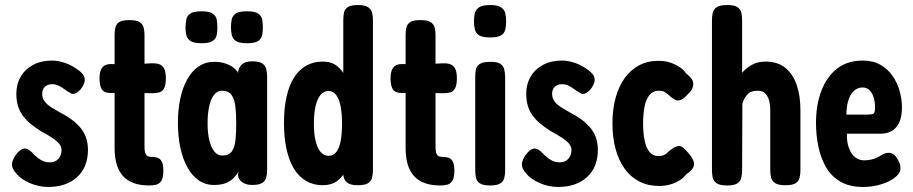

<svg xmlns="http://www.w3.org/2000/svg" viewBox="-20 -728 3634 764"><path d="M171 16Q153 16 134.5 12Q116 8 98.5 0.5Q81 -7 66.5 -17.5Q52 -28 42 -41Q32 -53 29 -63.5Q26 -74 29.5 -85.5Q33 -97 41 -109Q58 -133 73.5 -136.5Q89 -140 109 -120Q115 -113 123 -106Q131 -99 139.5 -93.5Q148 -88 157.5 -85Q167 -82 178 -82Q200 -82 212.5 -96Q225 -110 225 -132Q225 -140 220.5 -148.5Q216 -157 208 -164Q200 -171 190 -178Q180 -185 168 -192Q156 -199 143 -206Q119 -221 100.5 -236.5Q82 -252 69.5 -269.5Q57 -287 51 -308Q45 -329 45 -355Q45 -393 62.5 -423Q80 -453 112 -470Q144 -487 188 -487Q200 -487 213 -484.5Q226 -482 239.5 -477.5Q253 -473 266.5 -465.5Q280 -458 292 -449Q314 -433 317 -416.5Q320 -400 305 -378Q294 -363 281.5 -357Q269 -351 260 -358Q250 -363 238.5 -371.5Q227 -380 214.5 -386.5Q202 -393 187 -393Q176 -393 167 -388.5Q158 -384 153 -375.5Q148 -367 148 -355Q148 -342 153 -332Q158 -322 167.5 -313.5Q177 -305 190 -297.5Q203 -290 218 -281Q240 -270 260 -256Q280 -242 296 -224.5Q312 -207 321 -184Q330 -161 330 -132Q330 -63 287 -23.5Q244 16 171 16Z M575 10Q538 10 512 0.5Q486 -9 469 -28Q452 -47 444 -75Q436 -103 436 -140V-589Q436 -607 439.5 -620Q443 -633 455 -640.5Q467 -648 495 -648Q523 -648 535.5 -640Q548 -632 551.5 -618.5Q555 -605 555 -589V-149Q555 -136 556 -128Q557 -120 560 -114.5Q563 -109 567.5 -106.5Q572 -104 580 -104Q594 -104 605 -101Q616 -98 623 -86.5Q630 -75 630 -49Q630 -21 622 -8.5Q614 4 601 7Q588 10 575 10ZM423 -473 504 -472 580 -476Q597 -477 610.5 -473.5Q624 -470 632 -457Q640 -444 640 -416Q640 -390 633 -377Q626 -364 614 -360.5Q602 -357 585 -357L504 -359L420 -358Q395 -358 385.5 -372Q376 -386 376 -417Q376 -446 387.5 -460Q399 -474 423 -473Z M983 8Q959 8 943 -3.5Q927 -15 927 -34L929 -45Q923 -34 911.5 -21.5Q900 -9 881 -0.5Q862 8 832 8Q797 8 770.5 -10.5Q744 -29 725.5 -62.5Q707 -96 697.5 -141Q688 -186 688 -240Q688 -292 697.5 -336Q707 -380 725.5 -413Q744 -446 771 -464Q798 -482 832 -482Q857 -482 876.5 -475.5Q896 -469 909.5 -458.5Q923 -448 929 -435L927 -441Q931 -462 944 -473Q957 -484 984 -484Q1012 -484 1024 -475.5Q1036 -467 1039.5 -452.5Q1043 -438 1043 -421V-52Q1043 -36 1039.5 -22Q1036 -8 1023.5 0Q1011 8 983 8ZM865 -109Q890 -109 902 -125Q914 -141 917 -170.5Q920 -200 920 -238Q920 -276 916.5 -305Q913 -334 901 -350.5Q889 -367 863 -367Q845 -367 832 -351Q819 -335 812.5 -305.5Q806 -276 806 -237Q806 -198 813 -169.5Q820 -141 833 -125Q846 -109 865 -109ZM962 -556Q931 -556 918 -565.5Q905 -575 902 -590Q899 -605 899 -620Q899 -636 902 -650.5Q905 -665 918 -674Q931 -683 963 -683Q995 -683 1008 -673.5Q1021 -664 1023.5 -649.5Q1026 -635 1026 -619Q1026 -604 1023.5 -589.5Q1021 -575 1008 -565.5Q995 -556 962 -556ZM782 -556Q750 -556 737 -565.5Q724 -575 721 -590Q718 -605 718 -620Q719 -636 721.5 -650.5Q724 -665 737 -674Q750 -683 782 -683Q814 -683 827 -673.5Q840 -664 842.5 -649.5Q845 -635 845 -619Q845 -604 842.5 -589.5Q840 -575 827 -565.5Q814 -556 782 -556Z M1264 9Q1227 9 1198 -8Q1169 -25 1149.5 -57Q1130 -89 1120 -135Q1110 -181 1110 -239Q1110 -297 1120 -342Q1130 -387 1149.5 -418.5Q1169 -450 1198 -466.5Q1227 -483 1264 -483Q1298 -483 1321 -465.5Q1344 -448 1358 -415.5Q1372 -383 1378.5 -337.5Q1385 -292 1385 -236Q1385 -180 1379 -134.5Q1373 -89 1359 -57Q1345 -25 1322 -8Q1299 9 1264 9ZM1287 -108Q1307 -108 1319 -124Q1331 -140 1336 -169Q1341 -198 1341 -236Q1341 -275 1335.5 -304Q1330 -333 1318 -349.5Q1306 -366 1287 -366Q1269 -366 1256 -351Q1243 -336 1236 -307Q1229 -278 1229 -236Q1229 -195 1236 -166.5Q1243 -138 1256 -123Q1269 -108 1287 -108ZM1404 9Q1376 9 1362.5 -0.5Q1349 -10 1346 -31V-647Q1346 -665 1349 -678.5Q1352 -692 1364.5 -700Q1377 -708 1404 -708Q1432 -708 1444.5 -699.5Q1457 -691 1460.5 -677.5Q1464 -664 1464 -647V-51Q1464 -35 1460.5 -21Q1457 -7 1444.5 1Q1432 9 1404 9Z M1733 10Q1696 10 1670 0.5Q1644 -9 1627 -28Q1610 -47 1602 -75Q1594 -103 1594 -140V-589Q1594 -607 1597.5 -620Q1601 -633 1613 -640.5Q1625 -648 1653 -648Q1681 -648 1693.5 -640Q1706 -632 1709.5 -618.5Q1713 -605 1713 -589V-149Q1713 -136 1714 -128Q1715 -120 1718 -114.5Q1721 -109 1725.5 -106.5Q1730 -104 1738 -104Q1752 -104 1763 -101Q1774 -98 1781 -86.5Q1788 -75 1788 -49Q1788 -21 1780 -8.5Q1772 4 1759 7Q1746 10 1733 10ZM1581 -473 1662 -472 1738 -476Q1755 -477 1768.5 -473.5Q1782 -470 1790 -457Q1798 -444 1798 -416Q1798 -390 1791 -377Q1784 -364 1772 -360.5Q1760 -357 1743 -357L1662 -359L1578 -358Q1553 -358 1543.5 -372Q1534 -386 1534 -417Q1534 -446 1545.5 -460Q1557 -474 1581 -473Z M1930 10Q1902 10 1889.5 1.5Q1877 -7 1874 -20.5Q1871 -34 1871 -51V-423Q1871 -439 1874 -452.5Q1877 -466 1890 -474Q1903 -482 1931 -482Q1959 -482 1971 -474Q1983 -466 1986.5 -452Q1990 -438 1990 -421V-50Q1990 -33 1986.5 -19.5Q1983 -6 1970.5 2Q1958 10 1930 10ZM1930 -579Q1900 -579 1886.5 -587.5Q1873 -596 1869.5 -611Q1866 -626 1866 -644Q1866 -663 1870 -677Q1874 -691 1887.5 -699.5Q1901 -708 1931 -708Q1960 -708 1973.5 -699Q1987 -690 1990.5 -675.5Q1994 -661 1994 -642Q1994 -625 1990.5 -610Q1987 -595 1973.5 -587Q1960 -579 1930 -579Z M2200 16Q2182 16 2163.5 12Q2145 8 2127.5 0.5Q2110 -7 2095.5 -17.5Q2081 -28 2071 -41Q2061 -53 2058 -63.5Q2055 -74 2058.5 -85.5Q2062 -97 2070 -109Q2087 -133 2102.5 -136.5Q2118 -140 2138 -120Q2144 -113 2152 -106Q2160 -99 2168.5 -93.5Q2177 -88 2186.5 -85Q2196 -82 2207 -82Q2229 -82 2241.5 -96Q2254 -110 2254 -132Q2254 -140 2249.5 -148.5Q2245 -157 2237 -164Q2229 -171 2219 -178Q2209 -185 2197 -192Q2185 -199 2172 -206Q2148 -221 2129.5 -236.5Q2111 -252 2098.5 -269.5Q2086 -287 2080 -308Q2074 -329 2074 -355Q2074 -393 2091.5 -423Q2109 -453 2141 -470Q2173 -487 2217 -487Q2229 -487 2242 -484.5Q2255 -482 2268.5 -477.5Q2282 -473 2295.5 -465.5Q2309 -458 2321 -449Q2343 -433 2346 -416.5Q2349 -400 2334 -378Q2323 -363 2310.5 -357Q2298 -351 2289 -358Q2279 -363 2267.5 -371.5Q2256 -380 2243.5 -386.5Q2231 -393 2216 -393Q2205 -393 2196 -388.5Q2187 -384 2182 -375.5Q2177 -367 2177 -355Q2177 -342 2182 -332Q2187 -322 2196.5 -313.5Q2206 -305 2219 -297.5Q2232 -290 2247 -281Q2269 -270 2289 -256Q2309 -242 2325 -224.5Q2341 -207 2350 -184Q2359 -161 2359 -132Q2359 -63 2316 -23.5Q2273 16 2200 16Z M2603 12Q2559 12 2524.5 -5.5Q2490 -23 2466 -56Q2442 -89 2429.5 -135Q2417 -181 2417 -237Q2417 -293 2429.5 -338.5Q2442 -384 2465.5 -417Q2489 -450 2523 -468Q2557 -486 2601 -486Q2627 -486 2648.5 -478.5Q2670 -471 2686 -460Q2702 -449 2709 -437Q2721 -428 2731 -415.5Q2741 -403 2738 -386Q2736 -376 2730.5 -368Q2725 -360 2715 -351Q2690 -322 2668 -330Q2657 -336 2649.5 -342.5Q2642 -349 2635.5 -354.5Q2629 -360 2621.5 -363.5Q2614 -367 2601 -367Q2579 -367 2565 -350.5Q2551 -334 2545 -305Q2539 -276 2539 -237Q2539 -198 2545 -169Q2551 -140 2564.5 -123.5Q2578 -107 2599 -107Q2607 -107 2614.5 -108.5Q2622 -110 2628.5 -114.5Q2635 -119 2640 -125Q2648 -131 2656.5 -137.5Q2665 -144 2675 -146Q2687 -150 2699 -140Q2711 -130 2725 -112Q2737 -97 2740.5 -84Q2744 -71 2737 -59Q2730 -47 2709 -33Q2701 -21 2684.5 -10.5Q2668 0 2647 6Q2626 12 2603 12Z M2873 10Q2845 10 2832 1.5Q2819 -7 2816 -21Q2813 -35 2813 -51V-648Q2813 -665 2816.5 -678.5Q2820 -692 2833 -700Q2846 -708 2874 -708Q2902 -708 2914.5 -699.5Q2927 -691 2930 -677.5Q2933 -664 2933 -647V-438Q2947 -456 2971 -469.5Q2995 -483 3026 -483Q3074 -483 3104.5 -458.5Q3135 -434 3150 -390.5Q3165 -347 3165 -290V-50Q3165 -34 3161.5 -20.5Q3158 -7 3146 1Q3134 9 3105 9Q3078 9 3065 1Q3052 -7 3048.5 -20.5Q3045 -34 3045 -52V-286Q3045 -309 3040.5 -327Q3036 -345 3025 -356Q3014 -367 2995 -367Q2966 -367 2952.5 -350.5Q2939 -334 2934 -315L2933 -50Q2933 -34 2929.5 -20Q2926 -6 2913.5 2Q2901 10 2873 10Z M3414 16Q3361 16 3324.5 -5Q3288 -26 3267 -62.5Q3246 -99 3236.5 -144.5Q3227 -190 3227 -239Q3227 -311 3248.5 -367Q3270 -423 3311 -455Q3352 -487 3413 -487Q3454 -487 3483.5 -470Q3513 -453 3532 -425.5Q3551 -398 3560 -365Q3569 -332 3569 -301Q3569 -248 3546.5 -222Q3524 -196 3485 -196H3350Q3349 -163 3358 -139Q3367 -115 3382.5 -102.5Q3398 -90 3418 -90Q3434 -90 3446.5 -93Q3459 -96 3468 -100Q3477 -104 3484.5 -109Q3492 -114 3499.5 -117Q3507 -120 3516 -120Q3529 -120 3538 -112Q3547 -104 3554 -90Q3560 -80 3561.5 -73Q3563 -66 3563 -57Q3563 -39 3541.5 -22Q3520 -5 3486 5.5Q3452 16 3414 16ZM3348 -272H3432Q3449 -272 3455.5 -276Q3462 -280 3462 -299Q3462 -322 3456.5 -340Q3451 -358 3440 -369Q3429 -380 3412 -380Q3392 -380 3377 -365.5Q3362 -351 3355 -326.5Q3348 -302 3348 -272Z"/></svg>

Font: Fredoka Condensed Medium
Style: Regular
Weight: 500
Width: 3
Designer: Ben Nathan
Foundry: Milena B. Brandão, Ben Nathan
Version: Version 2.001